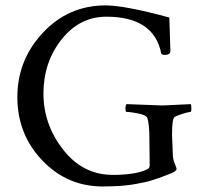

<svg xmlns="http://www.w3.org/2000/svg" viewBox="-20 -671 738 697"><path d="M621.1 -57.6Q621.1 -48.8 590.8 -37.6Q560.5 -26.4 555.7 -24.4Q550.8 -22.5 533.7 -17.1Q516.6 -11.7 506.3 -9.8Q496.1 -7.8 477.1 -3.9Q429.7 5.9 352.5 5.9Q223.6 5.9 133.3 -88.9Q43 -183.6 43 -318.4Q43 -453.1 135.7 -552.2Q228.5 -651.4 363.3 -651.4Q432.6 -651.4 594.7 -607.4Q598.6 -496.1 598.6 -486.3Q598.6 -471.7 578.1 -471.7Q568.4 -471.7 565.4 -476.6Q539.1 -610.4 366.2 -610.4Q268.6 -610.4 203.1 -527.3Q137.7 -444.3 137.7 -331.5Q137.7 -218.8 209.5 -127.4Q281.2 -36.1 389.6 -36.1Q475.6 -36.1 516.6 -57.6Q523.4 -60.5 523.4 -72.3L522.5 -152.3V-159.2Q522.5 -222.7 514.6 -243.2Q510.7 -252.9 482.9 -258.8Q455.1 -264.6 439.5 -264.6Q435.5 -264.6 435.5 -276.9Q435.5 -289.1 439.5 -293Q564.5 -288.1 569.8 -288.1Q575.2 -288.1 672.9 -293Q674.8 -287.1 674.8 -275.9Q674.8 -264.6 670.9 -264.6Q665 -264.6 644 -258.3Q623 -252 613.8 -246.1Q604.5 -240.2 604.5 -181.6L607.4 -111.3Q607.4 -93.8 614.3 -77.1Q621.1 -60.5 621.1 -57.6Z"/></svg>

Font: CrimsonText-Roman
Style: Roman
Weight: 400
Version: Version 0.13